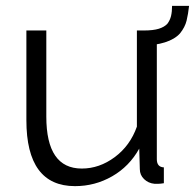

<svg xmlns="http://www.w3.org/2000/svg" viewBox="-20 -625 665 655"><path d="M70 -215V-521H138V-227Q138 -50 259 -50Q319 -50 371.5 -89Q424 -128 447 -193V-521H515V-82Q515 -55 539 -54V0Q527 2 520.5 2Q514 2 507 2Q486 0 471.5 -14Q457 -28 457 -48L455 -118Q421 -57 362.5 -23.5Q304 10 236 10Q70 10 70 -215ZM469 -470 470 -521Q503 -521 522 -527Q541 -533 551 -544Q560 -556 563.5 -570.5Q567 -585 567 -605H625Q622 -577 616.5 -554.5Q611 -532 594 -511Q576 -491 542.5 -480.5Q509 -470 469 -470Z"/></svg>

Font: Raleway
Style: Regular
Weight: 400
Designer: Matt McInerney, Pablo Impallari, Rodrigo Fuenzalida
Foundry: Matt McInerney, Pablo Impallari, Rodrigo Fuenzalida
Version: Version 4.101;RELEASE